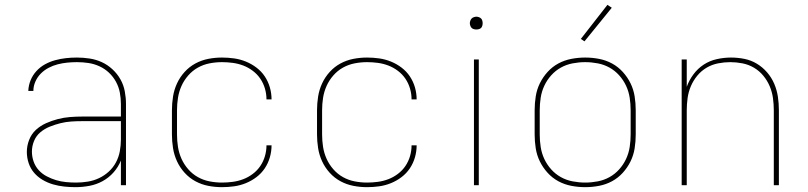

<svg xmlns="http://www.w3.org/2000/svg" viewBox="-20 -766 3340 794"><path d="M292 8Q269 8 245.5 5.5Q222 3 199.5 -3.5Q177 -10 156.5 -22Q136 -34 121 -51.5Q106 -69 98.5 -91.5Q91 -114 91 -138Q91 -163 100.5 -187.5Q110 -212 128.5 -229Q147 -246 170.5 -256.5Q194 -267 219 -273.5Q244 -280 269.5 -282Q295 -284 320 -284H480V-336Q480 -360 475.5 -383.5Q471 -407 459.5 -428Q448 -449 430.5 -465.5Q413 -482 391 -492Q369 -502 345.5 -505.5Q322 -509 298 -509Q278 -509 258 -507Q238 -505 218.5 -500Q199 -495 181 -485.5Q163 -476 149 -462Q135 -448 126.5 -429Q118 -410 118 -390H97Q98 -413 106.5 -434Q115 -455 130.5 -472Q146 -489 166 -500Q186 -511 208 -517Q230 -523 252.5 -525.5Q275 -528 298 -528Q324 -528 350.5 -524Q377 -520 401 -509Q425 -498 445 -479.5Q465 -461 478 -438Q491 -415 496 -388.5Q501 -362 501 -336V0H480V-102Q469 -75 449.5 -53Q430 -31 404.5 -17Q379 -3 350 2.5Q321 8 292 8ZM295 -11Q319 -11 343.5 -15Q368 -19 390 -29.5Q412 -40 430 -56.5Q448 -73 459.5 -94.5Q471 -116 475.5 -140.5Q480 -165 480 -189V-265H320Q297 -265 274.5 -263.5Q252 -262 230 -256.5Q208 -251 186.5 -242.5Q165 -234 147.5 -219.5Q130 -205 121 -183.5Q112 -162 112 -139Q112 -118 119 -98Q126 -78 140 -62.5Q154 -47 173 -37Q192 -27 212 -21Q232 -15 253 -13Q274 -11 295 -11Z M898 8Q869 8 841 2.5Q813 -3 788 -16.5Q763 -30 743.5 -51.5Q724 -73 712 -99Q700 -125 695.5 -153.5Q691 -182 691 -210V-310Q691 -338 695.5 -366.5Q700 -395 712 -421Q724 -447 743.5 -468.5Q763 -490 788 -503.5Q813 -517 841 -522.5Q869 -528 898 -528Q923 -528 948 -524.5Q973 -521 996.5 -511.5Q1020 -502 1040.5 -486.5Q1061 -471 1075 -450Q1089 -429 1096 -404.5Q1103 -380 1103 -355H1082Q1082 -378 1075.5 -400Q1069 -422 1056.5 -440.5Q1044 -459 1025.5 -473Q1007 -487 986 -495Q965 -503 942.5 -506Q920 -509 898 -509Q872 -509 846.5 -504Q821 -499 798.5 -486.5Q776 -474 758.5 -454Q741 -434 730.5 -410.5Q720 -387 716 -361.5Q712 -336 712 -310V-210Q712 -184 716 -158.5Q720 -133 730.5 -109.5Q741 -86 758.5 -66Q776 -46 798.5 -33.5Q821 -21 846.5 -16Q872 -11 898 -11Q920 -11 942.5 -14Q965 -17 986 -25Q1007 -33 1025.5 -47Q1044 -61 1056.5 -79.5Q1069 -98 1075.5 -120Q1082 -142 1082 -165H1103Q1103 -140 1096 -115.5Q1089 -91 1075 -70Q1061 -49 1040.5 -33.5Q1020 -18 996.5 -8.5Q973 1 948 4.5Q923 8 898 8Z M1498 8Q1469 8 1441 2.5Q1413 -3 1388 -16.5Q1363 -30 1343.5 -51.5Q1324 -73 1312 -99Q1300 -125 1295.5 -153.5Q1291 -182 1291 -210V-310Q1291 -338 1295.5 -366.5Q1300 -395 1312 -421Q1324 -447 1343.5 -468.5Q1363 -490 1388 -503.5Q1413 -517 1441 -522.5Q1469 -528 1498 -528Q1523 -528 1548 -524.5Q1573 -521 1596.5 -511.5Q1620 -502 1640.5 -486.5Q1661 -471 1675 -450Q1689 -429 1696 -404.5Q1703 -380 1703 -355H1682Q1682 -378 1675.5 -400Q1669 -422 1656.5 -440.5Q1644 -459 1625.5 -473Q1607 -487 1586 -495Q1565 -503 1542.5 -506Q1520 -509 1498 -509Q1472 -509 1446.5 -504Q1421 -499 1398.5 -486.5Q1376 -474 1358.5 -454Q1341 -434 1330.5 -410.5Q1320 -387 1316 -361.5Q1312 -336 1312 -310V-210Q1312 -184 1316 -158.5Q1320 -133 1330.5 -109.5Q1341 -86 1358.5 -66Q1376 -46 1398.5 -33.5Q1421 -21 1446.5 -16Q1472 -11 1498 -11Q1520 -11 1542.5 -14Q1565 -17 1586 -25Q1607 -33 1625.5 -47Q1644 -61 1656.5 -79.5Q1669 -98 1675.5 -120Q1682 -142 1682 -165H1703Q1703 -140 1696 -115.5Q1689 -91 1675 -70Q1661 -49 1640.5 -33.5Q1620 -18 1596.5 -8.5Q1573 1 1548 4.5Q1523 8 1498 8Z M1940 0V-520H1960V0ZM1950 -644Q1945 -644 1939.5 -645.5Q1934 -647 1930.5 -650.5Q1927 -654 1925 -659.5Q1923 -665 1923 -670Q1923 -675 1925 -680.5Q1927 -686 1930.5 -689.5Q1934 -693 1939.5 -695Q1945 -697 1950 -697Q1955 -697 1960.5 -695Q1966 -693 1969.5 -689.5Q1973 -686 1974.5 -680.5Q1976 -675 1976 -670Q1976 -665 1974.5 -659.5Q1973 -654 1969.5 -650.5Q1966 -647 1960.5 -645.5Q1955 -644 1950 -644Z M2400 8Q2371 8 2342.5 2.5Q2314 -3 2289 -16.5Q2264 -30 2244.5 -51.5Q2225 -73 2212.5 -98.5Q2200 -124 2195.5 -152.5Q2191 -181 2191 -210V-310Q2191 -339 2195.5 -367.5Q2200 -396 2212.5 -421.5Q2225 -447 2244.5 -468.5Q2264 -490 2289 -503.5Q2314 -517 2342.5 -522.5Q2371 -528 2400 -528Q2429 -528 2457.5 -522.5Q2486 -517 2511 -503.5Q2536 -490 2555.5 -468.5Q2575 -447 2587.5 -421.5Q2600 -396 2604.5 -367.5Q2609 -339 2609 -310V-210Q2609 -181 2604.5 -152.5Q2600 -124 2587.5 -98.5Q2575 -73 2555.5 -51.5Q2536 -30 2511 -16.5Q2486 -3 2457.5 2.5Q2429 8 2400 8ZM2400 -11Q2426 -11 2452 -16Q2478 -21 2500.5 -33.5Q2523 -46 2540.5 -65.5Q2558 -85 2569 -108.5Q2580 -132 2584 -158Q2588 -184 2588 -210V-310Q2588 -336 2584 -362Q2580 -388 2569 -411.5Q2558 -435 2540.5 -454.5Q2523 -474 2500.5 -486.5Q2478 -499 2452 -504Q2426 -509 2400 -509Q2374 -509 2348 -504Q2322 -499 2299.5 -486.5Q2277 -474 2259.5 -454.5Q2242 -435 2231 -411.5Q2220 -388 2216 -362Q2212 -336 2212 -310V-210Q2212 -184 2216 -158Q2220 -132 2231 -108.5Q2242 -85 2259.5 -65.5Q2277 -46 2299.5 -33.5Q2322 -21 2348 -16Q2374 -11 2400 -11ZM2397 -595 2382 -605 2492 -746 2510 -734Z M2799 0V-520H2820V-407Q2830 -435 2848 -459Q2866 -483 2890.5 -499Q2915 -515 2944.5 -521.5Q2974 -528 3003 -528Q3031 -528 3058.5 -522.5Q3086 -517 3110 -502.5Q3134 -488 3152.5 -466.5Q3171 -445 3182 -419Q3193 -393 3197 -365.5Q3201 -338 3201 -310V0H3180V-310Q3180 -335 3176.5 -360.5Q3173 -386 3163 -409.5Q3153 -433 3136.5 -453Q3120 -473 3098 -486Q3076 -499 3050.5 -504Q3025 -509 3000 -509Q2975 -509 2949.5 -504Q2924 -499 2902 -486Q2880 -473 2863.5 -453Q2847 -433 2837 -409.5Q2827 -386 2823.5 -360.5Q2820 -335 2820 -310V0Z"/></svg>

Font: Iosevka Aile Thin
Style: Regular
Weight: 100
Designer: Belleve Invis
Foundry: Belleve Invis
Version: Version 31.1.0; ttfautohint (v1.8.4)